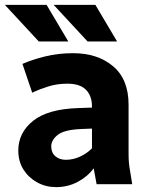

<svg xmlns="http://www.w3.org/2000/svg" viewBox="-40 -755 617 787"><path d="M35 -138Q35 -211 95.5 -259.5Q156 -308 280 -312L337 -314V-318Q337 -362 312.5 -387Q288 -412 236 -412Q194 -412 157.5 -400.5Q121 -389 92 -375L52 -493Q90 -510 144 -523.5Q198 -537 259 -537Q360 -537 423.5 -483.5Q487 -430 487 -326V-125Q487 -104 488.5 -87.5Q490 -71 494 -49L502 0H356L344 -65Q319 -31 278.5 -9.5Q238 12 190 12Q148 12 113 -7Q78 -26 56.5 -59.5Q35 -93 35 -138ZM170 -155Q170 -129 187 -114.5Q204 -100 230 -100Q259 -100 287 -112.5Q315 -125 337 -147V-228L290 -226Q223 -223 196.5 -202Q170 -181 170 -155ZM-20 -735H151L240 -585H119ZM180 -735H351L440 -585H319Z"/></svg>

Font: Radio Canada
Style: Bold
Weight: 700
Designer: Charles Daoud, Etienne Aubert Bonn, Alexandre Saumier Demers, Jacques Le Bailly
Foundry: Radio-Canada
Version: Version 2.104; ttfautohint (v1.8.4.7-5d5b);gftools[0.9.28.de